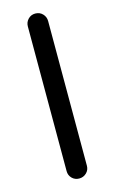

<svg xmlns="http://www.w3.org/2000/svg" viewBox="-116 -781 496 832"><g transform="rotate(-15 132.5 -365.0)"><path d="M132 -735Q152 -735 165 -721.5Q178 -708 178 -689V-40Q178 -21 164.5 -8Q151 5 132 5Q113 5 100 -8Q87 -21 87 -40V-689Q87 -708 100 -721.5Q113 -735 132 -735Z"/></g></svg>

Font: VarelaRound
Style: Regular
Weight: 400
Designer: Joe Prince, Avraham Cornfeld
Foundry: Joe Prince, Avraham Cornfeld
Version: Version 2.000;PS 002.000;hotconv 1.0.88;makeotf.lib2.5.64775